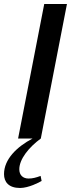

<svg xmlns="http://www.w3.org/2000/svg" viewBox="-82 -689 360 955"><path d="M-62 177C-62 216 -39 246 18 246C60 246 114 218 125 211L120 186C96 195 79 199 60 199C33 199 14 183 14 153C14 103 61 44 121 0L251 -669H138L8 0H80C2 41 -62 103 -62 177Z"/></svg>

Font: KpSans
Style: BoldItalic
Weight: 700
Italic angle: -11°
Version: Version 0.66